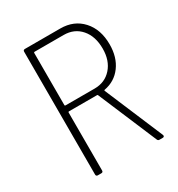

<svg xmlns="http://www.w3.org/2000/svg" viewBox="-167 -811 856 921"><g transform="rotate(-30 260.5 -350.0)"><path d="M437 -8 300 -332Q299 -335 296 -335H140Q136 -335 136 -331V-10Q136 0 126 0H107Q97 0 97 -10V-690Q97 -700 107 -700H303Q378 -700 424 -649.5Q470 -599 470 -516Q470 -445 435 -397.5Q400 -350 340 -339Q336 -337 338 -334L474 -12L475 -8Q475 0 466 0H448Q440 0 437 -8ZM136 -661V-372Q136 -368 140 -368H301Q359 -368 395 -408.5Q431 -449 431 -515Q431 -583 395.5 -624Q360 -665 301 -665H140Q136 -665 136 -661Z"/></g></svg>

Font: Barlow Semi Condensed ExLight
Style: Regular
Weight: 275
Width: 4
Designer: Jeremy Tribby
Foundry: Tribby Type
Version: Version 1.408